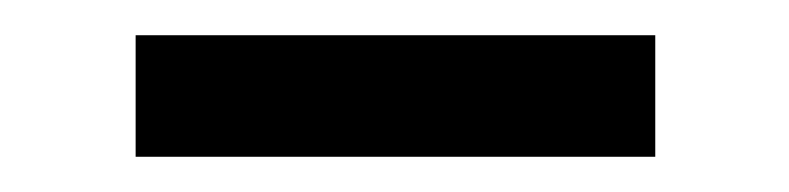

<svg xmlns="http://www.w3.org/2000/svg" viewBox="-20 -359 448 109"><path d="M57 -270V-339H352V-270Z"/></svg>

Font: Smooch Sans Thin SemiBold
Style: Regular
Weight: 600
Version: Version 1.010